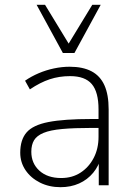

<svg xmlns="http://www.w3.org/2000/svg" viewBox="-20 -769 554 797"><path d="M231 8Q184 8 146 -11Q108 -30 86 -62.5Q64 -95 64 -135Q64 -189 90.5 -219.5Q117 -250 181.5 -262.5Q246 -275 359 -275H400V-238H361Q287 -238 238 -233.5Q189 -229 161 -217.5Q133 -206 121.5 -187Q110 -168 110 -139Q110 -91 143.5 -60.5Q177 -30 234 -30Q280 -30 314.5 -52.5Q349 -75 369 -113.5Q389 -152 389 -201V-315Q389 -387 361 -420Q333 -453 271 -453Q226 -453 186.5 -440Q147 -427 104 -398L84 -434Q110 -452 140.5 -465Q171 -478 204 -485Q237 -492 269 -492Q324 -492 360 -473Q396 -454 413.5 -415Q431 -376 431 -315V0H390V-121H401Q391 -81 367 -52Q343 -23 308.5 -7.5Q274 8 231 8ZM241 -549 132 -749H167L265 -588L363 -749H398L289 -549Z"/></svg>

Font: Nunito Sans 12pt ExtraLight ExtraLight
Style: Regular
Weight: 250
Version: Version 3.101;gftools[0.9.27]